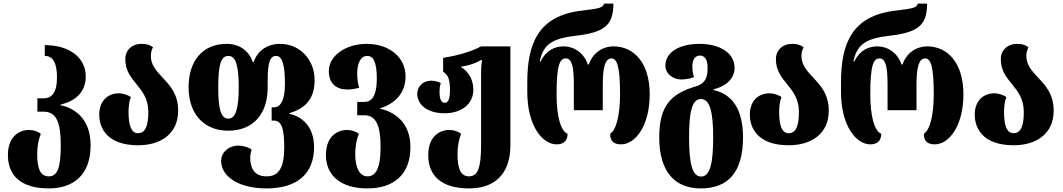

<svg xmlns="http://www.w3.org/2000/svg" viewBox="-20 -794 5915 1068"><path d="M251 254C387 254 484 181 484 14C484 -135 394 -193 316 -209V-212C394 -230 457 -277 457 -369C457 -473 367 -543 229 -543V-483C274 -483 297 -445 297 -364C297 -273 265 -247 221 -247H188V-173H221C292 -173 318 -117 318 14C318 141 299 187 251 187C203 187 187 141 187 65C187 11 197 -25 207 -49C193 -62 168 -71 141 -71C87 -71 24 -35 24 69C24 181 95 254 251 254Z M749 14C873 14 971 -49 971 -178C971 -273 923 -321 881 -366C849 -401 819 -433 819 -483C819 -499 823 -517 831 -531C816 -543 798 -550 767 -550C714 -550 677 -515 677 -465C677 -400 709 -363 740 -325C772 -285 805 -245 805 -170C805 -94 788 -53 748 -53C711 -53 695 -94 695 -170C695 -199 698 -229 708 -254C688 -268 661 -275 641 -275C579 -275 532 -232 532 -157C532 -83 574 14 749 14Z M1463 254C1635 254 1727 171 1727 24C1727 -85 1665 -145 1589 -161V-164C1667 -188 1730 -233 1730 -348C1730 -468 1642 -550 1539 -550C1467 -550 1413 -513 1391 -449H1386C1364 -513 1311 -550 1241 -550C1108 -550 1029 -457 1029 -308C1029 -160 1115 -67 1249 -67C1389 -67 1469 -160 1469 -308V-350C1469 -451 1484 -483 1516 -483C1551 -483 1565 -429 1565 -328C1565 -223 1533 -197 1505 -197H1491V-123H1505C1550 -123 1561 -67 1561 24C1561 141 1530 187 1463 187C1391 187 1372 136 1372 84C1372 68 1375 52 1380 37C1354 22 1329 16 1306 16C1251 16 1210 54 1210 101C1210 185 1303 254 1463 254ZM1251 -134C1207 -134 1194 -192 1194 -308C1194 -429 1207 -483 1251 -483C1291 -483 1308 -430 1308 -308C1308 -192 1291 -134 1251 -134Z M2024 254C2166 254 2263 181 2263 24C2263 -115 2171 -173 2095 -189V-192C2173 -216 2236 -273 2236 -369C2236 -473 2148 -550 2020 -550C1902 -550 1809 -483 1809 -399C1809 -328 1852 -296 1913 -296C1932 -296 1955 -299 1978 -306C1971 -329 1967 -352 1967 -385C1967 -437 1983 -483 2023 -483C2058 -483 2076 -445 2076 -358C2076 -253 2044 -227 2006 -227H1967V-153H2006C2071 -153 2097 -97 2097 24C2097 141 2071 187 2024 187C1982 187 1956 141 1956 65C1956 11 1966 -25 1976 -49C1962 -62 1937 -71 1910 -71C1856 -71 1793 -35 1793 69C1793 181 1874 254 2024 254Z M2589 254C2725 254 2819 181 2819 14V-536H2656C2595 -504 2523 -485 2445 -472V-395C2470 -379 2483 -358 2483 -294C2483 -242 2473 -222 2453 -222C2434 -222 2425 -247 2425 -278C2425 -297 2426 -317 2432 -332C2413 -342 2394 -345 2379 -345C2324 -345 2301 -304 2301 -273C2301 -212 2356 -164 2453 -164C2549 -164 2613 -217 2613 -295C2613 -338 2595 -392 2545 -420V-423C2589 -430 2626 -442 2656 -460H2662C2658 -440 2656 -419 2656 -389V14C2656 141 2637 187 2589 187C2541 187 2525 141 2525 65C2525 11 2535 -25 2545 -49C2531 -62 2506 -71 2479 -71C2425 -71 2362 -35 2362 69C2362 181 2433 254 2589 254Z M3076 9C3118 9 3137 -14 3137 -50C3099 -65 3076 -146 3076 -270C3076 -427 3092 -469 3127 -469C3160 -469 3172 -427 3172 -326V-181H3333V-326C3333 -427 3349 -469 3381 -469C3412 -469 3429 -427 3429 -270C3429 -152 3407 -69 3374 -50C3374 -17 3386 9 3435 9C3514 9 3594 -94 3594 -270C3594 -444 3506 -536 3393 -536C3331 -536 3277 -499 3255 -435H3250C3228 -499 3175 -536 3114 -536C3067 -536 3018 -515 2986 -451H2982C3001 -547 3052 -580 3181 -595C3338 -613 3392 -650 3392 -774H3340C3333 -752 3321 -747 3217 -735C2972 -707 2913 -549 2913 -335V-284C2913 -91 2999 9 3076 9Z M3878 254C4032 254 4113 162 4113 -30C4113 -182 4056 -270 3949 -293V-297C4016 -313 4066 -355 4066 -416C4066 -504 3977 -550 3872 -550C3759 -550 3681 -504 3681 -428C3681 -388 3718 -352 3771 -352C3793 -352 3820 -357 3841 -365C3836 -377 3831 -397 3831 -424C3831 -460 3845 -485 3873 -485C3901 -485 3916 -460 3916 -421C3916 -376 3913 -332 3849 -313C3714 -273 3647 -208 3647 -30C3647 162 3734 254 3878 254ZM3880 188C3830 188 3813 114 3813 -30C3813 -171 3829 -243 3879 -243C3929 -243 3947 -171 3947 -30C3947 114 3930 188 3880 188Z M4368 14C4492 14 4590 -49 4590 -178C4590 -273 4542 -321 4500 -366C4468 -401 4438 -433 4438 -483C4438 -499 4442 -517 4450 -531C4435 -543 4417 -550 4386 -550C4333 -550 4296 -515 4296 -465C4296 -400 4328 -363 4359 -325C4391 -285 4424 -245 4424 -170C4424 -94 4407 -53 4367 -53C4330 -53 4314 -94 4314 -170C4314 -199 4317 -229 4327 -254C4307 -268 4280 -275 4260 -275C4198 -275 4151 -232 4151 -157C4151 -83 4193 14 4368 14Z M4821 9C4863 9 4882 -14 4882 -50C4844 -65 4821 -146 4821 -270C4821 -427 4837 -469 4872 -469C4905 -469 4917 -427 4917 -326V-181H5078V-326C5078 -427 5094 -469 5126 -469C5157 -469 5174 -427 5174 -270C5174 -152 5152 -69 5119 -50C5119 -17 5131 9 5180 9C5259 9 5339 -94 5339 -270C5339 -444 5251 -536 5138 -536C5076 -536 5022 -499 5000 -435H4995C4973 -499 4920 -536 4859 -536C4812 -536 4763 -515 4731 -451H4727C4746 -547 4797 -580 4926 -595C5083 -613 5137 -650 5137 -774H5085C5078 -752 5066 -747 4962 -735C4717 -707 4658 -549 4658 -335V-284C4658 -91 4744 9 4821 9Z M5619 14C5743 14 5841 -49 5841 -178C5841 -273 5793 -321 5751 -366C5719 -401 5689 -433 5689 -483C5689 -499 5693 -517 5701 -531C5686 -543 5668 -550 5637 -550C5584 -550 5547 -515 5547 -465C5547 -400 5579 -363 5610 -325C5642 -285 5675 -245 5675 -170C5675 -94 5658 -53 5618 -53C5581 -53 5565 -94 5565 -170C5565 -199 5568 -229 5578 -254C5558 -268 5531 -275 5511 -275C5449 -275 5402 -232 5402 -157C5402 -83 5444 14 5619 14Z"/></svg>

Font: Noto Serif Georgian ExtraCondensed Black
Style: Regular
Weight: 900
Width: 2
Designer: Monotype Design Team, Akaki Razmadze
Foundry: Google LLC
Version: Version 2.003